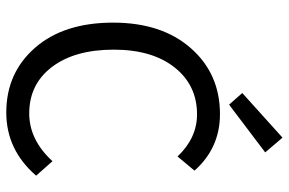

<svg xmlns="http://www.w3.org/2000/svg" viewBox="-174 -733 919 611"><g transform="rotate(90 285.5 -427.5)"><path d="M338 12Q212 12 132 -79.5Q52 -171 52 -328Q52 -483 133.5 -575.5Q215 -668 343 -668Q451 -668 523 -587L478 -533Q419 -595 344 -595Q251 -595 194.5 -523.5Q138 -452 138 -330Q138 -206 193 -133.5Q248 -61 341 -61Q425 -61 493 -135L539 -83Q457 12 338 12ZM313 -697 276 -739 418 -867 465 -812Z"/></g></svg>

Font: Toshiba Sans
Style: Regular
Weight: 400
Designer: Paul D. Hunt
Foundry: Toshiba Corporation
Version: Version 2.020;PS 2.0;hotconv 1.0.86;makeotf.lib2.5.63406